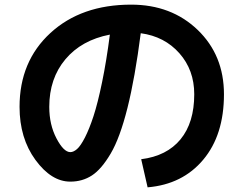

<svg xmlns="http://www.w3.org/2000/svg" viewBox="-20 -763 1040 820"><path d="M583 -83Q692.4 -96.7 751 -168Q809.6 -239.3 809.6 -360.4Q809.6 -463.9 746.1 -535.6Q682.6 -607.4 581.1 -621.1Q556.6 -430.7 524.4 -302.2Q492.2 -173.8 452.6 -106.9Q413.1 -40 372.6 -13.7Q332 12.7 280.3 12.7Q199.2 12.7 131.3 -80.1Q63.5 -172.9 63.5 -306.6Q63.5 -501 195.3 -622.1Q327.1 -743.2 540 -743.2Q711.9 -743.2 824.2 -635.3Q936.5 -527.3 936.5 -360.4Q936.5 -186.5 848.1 -81.1Q759.8 24.4 610.4 37.1ZM449.2 -615.2Q328.1 -591.8 259.3 -509.8Q190.4 -427.7 190.4 -306.6Q190.4 -230.5 221.2 -171.9Q252 -113.3 280.3 -113.3Q293.9 -113.3 309.1 -126.5Q324.2 -139.6 342.8 -175.8Q361.3 -211.9 379.4 -267.1Q397.5 -322.3 416 -412.1Q434.6 -502 449.2 -615.2Z"/></svg>

Font: Mgen+ 1c bold
Style: Bold
Weight: 700
Designer: [Source Han Sans]
Ryoko NISHIZUKA  (kana & ideographs); Paul D. Hunt (Latin, Greek & Cyrillic); Wenlong ZHANG  (bopomofo
Version: Version 1.059.20150602